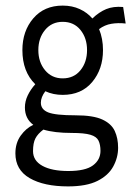

<svg xmlns="http://www.w3.org/2000/svg" viewBox="-20 -494 490 686"><path d="M204 -155Q170 -155 142 -168Q126 -147 126 -127Q126 -103 152 -92.5Q178 -82 250 -82Q313 -82 345.5 -67Q378 -52 390 -26Q402 0 402 34Q402 69 384.5 101Q367 133 328 152.5Q289 172 223 172Q137 172 86 142.5Q35 113 35 54Q35 17 54 -9.5Q73 -36 99 -48Q69 -70 69 -110Q69 -132 79 -153Q89 -174 106 -193Q60 -238 60 -315Q60 -383 99 -428.5Q138 -474 204 -474Q238 -474 265 -461.5Q292 -449 310 -428Q334 -451 359.5 -461.5Q385 -472 420 -469L429 -410Q402 -413 378 -409Q354 -405 334 -390Q348 -356 348 -315Q348 -247 309.5 -201Q271 -155 204 -155ZM204 -214Q244 -214 267.5 -243Q291 -272 291 -315Q291 -358 267.5 -387Q244 -416 204 -416Q165 -416 141 -387Q117 -358 117 -315Q117 -272 141 -243Q165 -214 204 -214ZM98 46Q98 80 131.5 98.5Q165 117 224 117Q285 117 312 97Q339 77 339 45Q339 23 332 8.5Q325 -6 303 -12.5Q281 -19 237 -19Q174 -19 135 -31Q115 -16 106.5 0.5Q98 17 98 46Z"/></svg>

Font: Inconsolata SemiCondensed
Style: Regular
Weight: 400
Width: 4
Monospace: yes
Designer: Raph Levien, Cyreal, Brenton Simpson
Foundry: Raph Levien, Cyreal, Google
Version: Version 3.001; ttfautohint (v1.8.2.53-6de2)